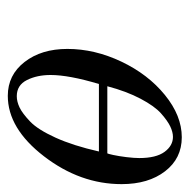

<svg xmlns="http://www.w3.org/2000/svg" viewBox="-17 -466 493 500"><g transform="rotate(90 230.0 -215.5)"><path d="M106.9 -144Q106.9 -214.8 139.9 -284.4Q172.9 -354 226.8 -397.9Q280.8 -441.9 336.9 -441.9Q392.1 -441.9 425.5 -398.4Q459 -355 459 -285.2Q459 -177.2 386.5 -83Q314 11.2 229 11.2Q174.8 11.2 140.9 -32.5Q106.9 -76.2 106.9 -144ZM174.8 -100.1Q174.8 -64.9 188 -38.6Q201.2 -12.2 230 -12.2Q244.1 -12.2 259.5 -19.5Q274.9 -26.9 295.9 -46.9Q316.9 -66.9 337.9 -113Q358.9 -159.2 374 -226.1H198.2Q174.8 -147.9 174.8 -100.1ZM204.1 -248H378.9Q379.9 -249 383.1 -263.4Q386.2 -277.8 388.7 -297.9Q391.1 -317.9 391.1 -331.1Q391.1 -375 375 -397Q358.9 -418.9 335.9 -418.9Q323.7 -418.9 308.8 -411.9Q293.9 -404.8 274.9 -387.9Q255.9 -371.1 236.6 -334.5Q217.3 -297.9 204.1 -248Z"/></g></svg>

Font: CMU Classical Serif
Style: Italic
Weight: 500
Italic angle: -14.04°
Version: Version 0.7.0